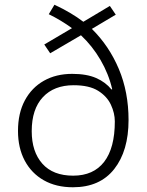

<svg xmlns="http://www.w3.org/2000/svg" viewBox="-20 -781 620 811"><path d="M210 -761Q281 -728 332 -689L444 -756L469 -719L368 -659Q441 -587 482 -489.5Q523 -392 523 -274Q523 -144 462.5 -67Q402 10 288 10Q217 10 165 -19.5Q113 -49 84.5 -102.5Q56 -156 56 -228Q56 -303 85 -357Q114 -411 165.5 -440Q217 -469 285 -469Q346 -469 386 -451.5Q426 -434 451 -403L454 -404Q439 -469 404.5 -528Q370 -587 322 -632L192 -556L167 -593L284 -662Q239 -695 186 -721ZM291 -421Q208 -421 161 -370.5Q114 -320 114 -227Q114 -140 159 -89.5Q204 -39 289 -39Q375 -39 420 -97.5Q465 -156 465 -268Q465 -303 448.5 -338.5Q432 -374 394.5 -397.5Q357 -421 291 -421Z"/></svg>

Font: Noto Sans Thai Looped Light
Style: Regular
Weight: 300
Designer: Sasikarn Vongin, Ben Mitchell
Foundry: The Fontpad Ltd
Version: Version 1.001; ttfautohint (v1.8.4.7-5d5b)